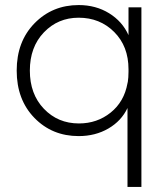

<svg xmlns="http://www.w3.org/2000/svg" viewBox="-20 -529 648 759"><path d="M484 210V-102Q460 -51 408.5 -21Q357 9 291 9Q186 9 116 -63Q46 -135 46 -250Q46 -365 116.5 -437Q187 -509 291 -509Q359 -509 411.5 -476.5Q464 -444 488 -390V-500H539V210ZM292 -41Q364 -41 417.5 -84Q471 -127 484 -200V-202L485 -203Q488 -222 488 -245V-255Q488 -346 431.5 -402.5Q375 -459 291 -459Q209 -459 153.5 -401Q98 -343 98 -250Q98 -157 153.5 -99Q209 -41 292 -41Z"/></svg>

Font: Human Sans Light
Style: Regular
Weight: 300
Designer: Tim Radville
Foundry: Continuum
Version: Version 1.000;FEAKit 1.0